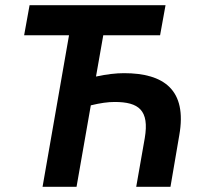

<svg xmlns="http://www.w3.org/2000/svg" viewBox="-20 -720 789 740"><path d="M538 -188 505 0H637L671 -199C702 -374 611 -438 458 -438C427 -438 392 -434 350 -425L378 -584H597L618 -700H94L73 -584H246L144 0H275L330 -314C367 -323 396 -327 422 -327C515 -327 556 -295 538 -188Z"/></svg>

Font: Fixel Display 20240404 SemiBold
Style: Italic
Weight: 600
Italic angle: -10°
Designer: AlfaBravo + MacPaw
Foundry: Kyrylo Tkachov, Marchela Mozhyna, Serhii Makarenko, Maria Weinstein, Zakhar Kryvoshyya
Version: Version 1.211;Glyphs 3.2 (3225)